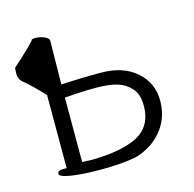

<svg xmlns="http://www.w3.org/2000/svg" viewBox="-79 -558 658 650"><g transform="rotate(-15 250.0 -233.0)"><path d="M197 11 149 10Q55 4 55 -12Q55 -24 74 -24H87V-280Q45 -325 15 -349Q5 -360 5 -377Q5 -394 7 -398L33 -421Q68 -454 84 -471V-472Q84 -477 99 -477Q114 -477 129.5 -470.5Q145 -464 145 -454L143 -307V-302Q205 -306 282.5 -306Q360 -306 406 -265.5Q452 -225 452 -163Q452 -78 381 -26Q347 -4 318 2Q268 11 197 11ZM149 10ZM381 -26ZM172 -29Q260 -29 317 -50Q394 -77 394 -161Q394 -201 374.5 -222.5Q355 -244 327 -252.5Q299 -261 250.5 -261Q202 -261 143 -256V-30H159Q165 -29 172 -29Z"/></g></svg>

Font: LXGW WenKai Mono TC Light
Style: Regular
Weight: 300
Designer: LXGW / Fontworks Inc.
Foundry: LXGW / Fontworks Inc.
Version: Version 1.330